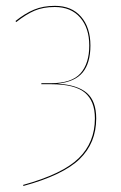

<svg xmlns="http://www.w3.org/2000/svg" viewBox="-20 -547 408 647"><path d="M165 -527.3Q221.2 -527.3 252.9 -491Q284.7 -454.6 284.7 -393.6Q284.7 -334.5 258.5 -302.7Q232.4 -271 173.8 -265.1Q240.7 -261.2 272.5 -233.9Q304.2 -206.5 304.2 -147.9Q304.2 -65.4 248.5 -11.2Q192.9 43 59.1 79.6L57.6 76.2Q190.4 39.6 245.1 -13.7Q299.8 -66.9 299.8 -147.9Q299.8 -206.5 265.9 -234.9Q231.9 -263.2 152.3 -263.2H119.1L119.6 -266.6H151.4Q221.7 -266.6 251.2 -299.8Q280.8 -333 280.8 -393.6Q280.8 -452.6 250 -488Q219.2 -523.4 164.6 -523.4Q125.5 -523.4 96.4 -511Q67.4 -498.5 34.7 -472.7L32.2 -476.1Q64.5 -502 95 -514.6Q125.5 -527.3 165 -527.3Z"/></svg>

Font: Fira Sans Compressed Four
Style: Regular
Weight: 100
Width: 1
Designer: Carrois Corporate & Edenspiekermann AG
Foundry: Carrois Corporate GbR & Edenspiekermann AG
Version: Version 4.203;PS 004.203;hotconv 1.0.88;makeotf.lib2.5.64775